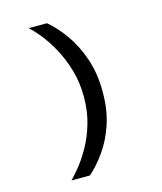

<svg xmlns="http://www.w3.org/2000/svg" viewBox="-123 -802 862 1022"><g transform="rotate(-15 308.0 -291.0)"><path d="M143 130Q161.5 111.5 191 75.5Q220.5 39.5 250.8 -13.2Q281 -66 301.5 -134Q322 -202 322 -283.5Q322 -364.5 300.8 -435Q279.5 -505.5 248.2 -561.2Q217 -617 185.2 -655.5Q153.5 -694 132 -712H233.5Q282 -671.5 325.8 -609.8Q369.5 -548 397.5 -466Q425.5 -384 425.5 -283.5Q425.5 -182.5 399 -104.2Q372.5 -26 331.2 32Q290 90 244.5 130Z"/></g></svg>

Font: Overpass Mono Light SemiBold
Style: Regular
Weight: 600
Monospace: yes
Version: Version 4.000